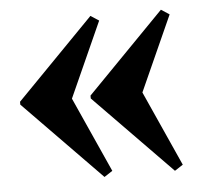

<svg xmlns="http://www.w3.org/2000/svg" viewBox="-40 -621 568 532"><g transform="rotate(-5 243.5 -355.0)"><path d="M230 -131 15 -351V-359L230 -579L253 -564L159 -355L253 -146ZM426 -131 211 -351V-359L426 -579L449 -564L355 -355L449 -146Z"/></g></svg>

Font: Platypi SemiBold
Style: Regular
Weight: 600
Designer: David Sargent
Foundry: Bolt Cutter Type
Version: Version 1.200; ttfautohint (v1.8.4.7-5d5b)